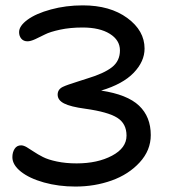

<svg xmlns="http://www.w3.org/2000/svg" viewBox="-20 -705 629 712"><path d="M259.8 -13.2Q197.3 -13.2 143.1 -28.3Q88.9 -43.5 57.4 -68.6Q25.9 -93.8 25.9 -122.1Q25.9 -140.1 34.2 -153.1Q42.5 -166 58.1 -166Q67.4 -166 79.1 -159.2Q90.8 -152.3 105.2 -142.6Q119.6 -132.8 139.2 -122.8Q158.7 -112.8 191.4 -106Q224.1 -99.1 264.2 -99.1Q341.8 -99.1 395.5 -127.7Q449.2 -156.2 449.2 -202.1Q449.2 -246.6 414.8 -268.3Q380.4 -290 295.9 -301.8Q241.7 -309.1 217.8 -321.3Q193.8 -333.5 193.8 -354Q193.8 -373.5 212.9 -382.8Q222.2 -387.2 234.4 -391.4Q246.6 -395.5 270 -403.1Q293.5 -410.6 304.2 -414.1Q365.7 -432.6 395.3 -455.8Q424.8 -479 424.8 -518.1Q424.8 -556.2 387.2 -579.6Q349.6 -603 286.1 -603Q240.2 -603 202.9 -595Q165.5 -586.9 147 -577.4Q128.4 -567.9 110.8 -559.8Q93.3 -551.8 82 -551.8Q67.4 -551.8 59.1 -561.5Q50.8 -571.3 50.8 -585.9Q50.8 -608.9 82 -631.8Q113.3 -654.8 168.7 -669.9Q224.1 -685.1 287.1 -685.1Q388.2 -685.1 452.1 -638.2Q516.1 -591.3 516.1 -524.9Q516.1 -477.1 475.8 -435.1Q435.5 -393.1 355 -369.1Q452.1 -354.5 495.6 -313.2Q539.1 -272 539.1 -204.1Q539.1 -147.5 498 -102.8Q457 -58.1 394 -35.6Q331.1 -13.2 259.8 -13.2Z"/></svg>

Font: Shantell Sans Irregular
Style: Regular
Weight: 400
Designer: Stephen Nixon, Anya Danilova, Shantell Martin
Foundry: Arrow Type
Version: Version 1.006;[9816181b4]